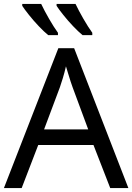

<svg xmlns="http://www.w3.org/2000/svg" viewBox="-20 -964 679 984"><path d="M545 0 459 -221H176L91 0H0L279 -717H360L638 0ZM352 -517Q349 -525 342 -546Q335 -567 328.5 -589.5Q322 -612 318 -624Q311 -593 302 -563.5Q293 -534 287 -517L206 -301H432ZM367 -944Q383 -910 407.5 -867.5Q432 -825 453 -796V-784H403Q381 -802 354 -830.5Q327 -859 304 -888Q281 -917 270 -934V-944ZM191 -944Q207 -910 231.5 -867.5Q256 -825 277 -796V-784H227Q205 -802 178 -830.5Q151 -859 128 -888Q105 -917 94 -934V-944Z"/></svg>

Font: Noto Sans Living
Style: Regular
Weight: 400
Designer: Monotype Design Team
Foundry: Monotype Imaging Inc.
Version: Version 2.013; ttfautohint (v1.8.4.7-5d5b)